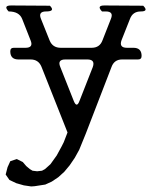

<svg xmlns="http://www.w3.org/2000/svg" viewBox="-36 -506 556 691"><path d="M403.3 -292Q375 -292 365.2 -264.6L272.5 -24.4L249 33.2L233.4 61.5L214.8 88.9L195.3 112.3L173.8 131.8L150.4 147.5L127 158.2L88.9 164.1L76.2 165L49.8 161.1L22.5 153.3L-2 141.6L-15.6 122.1L-8.8 95.7L1 74.2L24.4 66.4L45.9 77.1L58.6 91.8L71.3 102.5L81.1 108.4L97.7 110.4L115.2 108.4L126 102.5L145.5 85L168 53.7L185.5 21.5L193.4 5.9L207 -29.3L113.3 -265.6Q102.5 -292 74.2 -292H30.3Q1 -292 1 -321.3Q1 -334 13.7 -334H55.7Q85 -334 74.2 -360.4L43.9 -437.5Q33.2 -464.8 -4.9 -464.8Q-25.4 -486.3 3.9 -486.3L143.6 -485.4Q164.1 -464.8 129.9 -464.8Q100.6 -464.8 111.3 -438.5L142.6 -360.4Q153.3 -334 182.6 -334H293.9Q323.2 -334 333 -361.3L363.3 -438.5Q374 -464.8 344.7 -464.8H331.1Q310.5 -486.3 339.8 -486.3L479.5 -485.4Q500 -464.8 470.7 -464.8Q441.4 -464.8 431.6 -437.5L401.4 -361.3Q391.6 -334 420.9 -334H444.3Q473.6 -334 473.6 -304.7Q473.6 -292 460.9 -292ZM199.2 -292Q169.9 -292 180.7 -265.6L229.5 -142.6Q240.2 -116.2 250 -142.6L297.9 -264.6Q307.6 -292 278.3 -292Z"/></svg>

Font: B2 Hana
Style: Regular
Weight: 500
Version: 2020-08-05; (max)